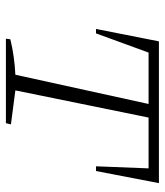

<svg xmlns="http://www.w3.org/2000/svg" viewBox="26 -584 558 650"><g transform="rotate(90 305.0 -259.0)"><path d="M600 -518 559 -305H543L550 -483H378L286 -32L401 -17L397 0H111L113 -15Q170 -29 233 -32L332 -483H158L93 -305H78L120 -518Z"/></g></svg>

Font: Piazzolla SC ExtraLight
Style: Italic
Weight: 200
Italic angle: -11.3°
Designer: Juan Pablo del Peral
Foundry: Huerta Tipografica
Version: Version 1.330